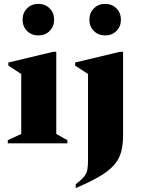

<svg xmlns="http://www.w3.org/2000/svg" viewBox="-20 -736 727 986"><path d="M177 -554Q142 -554 119 -577Q96 -600 96 -635Q96 -670 119 -693Q142 -716 177 -716Q212 -716 235 -693Q258 -670 258 -635Q258 -600 235 -577Q212 -554 177 -554ZM20 0V-16L89 -48V-356L23 -399V-415L253 -470H269V-48L326 -16V0ZM520 -554Q485 -554 462 -577Q439 -600 439 -635Q439 -670 462 -693Q485 -716 520 -716Q555 -716 578 -693Q601 -670 601 -635Q601 -600 578 -577Q555 -554 520 -554ZM369 230V210Q398 188 411.5 171.5Q425 155 428.5 135.5Q432 116 432 86V-356L366 -399V-415L596 -470H612V-39Q612 11 601 48Q590 85 563 114.5Q536 144 488.5 171.5Q441 199 369 230Z"/></svg>

Font: Spectral ExtraBold
Style: Regular
Weight: 800
Designer: Jean-Baptiste Levee
Foundry: Production Type
Version: Version 2.001